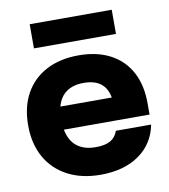

<svg xmlns="http://www.w3.org/2000/svg" viewBox="-79 -745 724 822"><g transform="rotate(-10 283.5 -334.0)"><path d="M293.3 10Q210.8 10 150 -22.1Q89.2 -54.2 56.2 -112.9Q23.3 -171.7 23.3 -251.7Q23.3 -331.7 55.4 -389.6Q87.5 -447.5 147.1 -478.8Q206.7 -510 287.5 -510Q367.5 -510 425 -479.6Q482.5 -449.2 512.9 -392.5Q543.3 -335.8 543.3 -256.7V-207.5H170.8Q180 -159.2 210.8 -134.6Q241.7 -110 292.5 -110Q333.3 -110 356.2 -122.9Q379.2 -135.8 389.2 -164.2H542.5Q526.7 -82.5 460.8 -36.2Q395 10 293.3 10ZM173.3 -307.5H396.7Q389.2 -349.2 362.1 -369.6Q335 -390 288.3 -390Q242.5 -390 213.3 -369.2Q184.2 -348.3 173.3 -307.5ZM105 -572.5V-677.5H461.7V-572.5Z"/></g></svg>

Font: Funnel Display ExtraBold
Style: Regular
Weight: 800
Designer: NORD ID, Kristian Moeller
Foundry: Dicotype
Version: Version 1.000